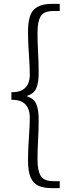

<svg xmlns="http://www.w3.org/2000/svg" viewBox="-20 -805 355 993"><path d="M248 168Q207 168 179.5 156Q152 144 138.5 113Q125 82 125 26Q125 -15 127 -52Q129 -89 131.5 -125Q134 -161 134 -199Q134 -222 126 -242.5Q118 -263 98 -276Q78 -289 39 -289V-328Q78 -328 98 -341Q118 -354 126 -374Q134 -394 134 -415Q134 -455 131.5 -491Q129 -527 127 -564Q125 -601 125 -641Q125 -726 155.5 -755.5Q186 -785 248 -785H289V-748H256Q207 -748 190.5 -721Q174 -694 174 -636Q174 -583 177 -534.5Q180 -486 180 -426Q180 -377 167.5 -348.5Q155 -320 121 -310V-306Q155 -296 167.5 -267Q180 -238 180 -189Q180 -130 177 -81Q174 -32 174 21Q174 77 190.5 104.5Q207 132 256 132H289V168Z"/></svg>

Font: Noto Sans TC Thin Light
Style: Regular
Weight: 300
Version: Version 2.004-H2;hotconv 1.0.118;makeotfexe 2.5.65603